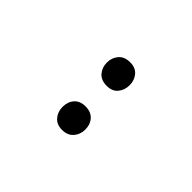

<svg xmlns="http://www.w3.org/2000/svg" viewBox="17 -743 465 465"><g transform="rotate(-45 250.0 -510.0)"><path d="M174.1 -471.5Q157.3 -471.5 145.5 -481.8Q133.7 -492.1 133.7 -510.7Q133.7 -529.3 145.5 -539.3Q157.3 -549.4 174.1 -549.4Q191.8 -549.4 203.1 -539.3Q214.4 -529.3 214.4 -510.7Q214.4 -492.1 203.1 -481.8Q191.8 -471.5 174.1 -471.5ZM326 -471.5Q309.2 -471.5 297.4 -481.3Q285.6 -491 285.6 -509.7Q285.6 -529.2 297.4 -539.3Q309.2 -549.4 326 -549.4Q342.7 -549.4 354.5 -539.3Q366.3 -529.2 366.3 -509.8Q366.3 -491.1 354.5 -481.3Q342.7 -471.5 326 -471.5Z"/></g></svg>

Font: Rokkitt SemiBold
Style: Regular
Weight: 600
Designer: Vernon Adams
Foundry: Vernon Adams
Version: Version 3.103